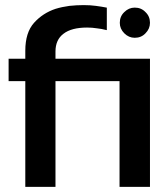

<svg xmlns="http://www.w3.org/2000/svg" viewBox="-20 -730 652 752"><path d="M197.3 -500Q197.3 -500 197.3 -513.7Q197.3 -528.3 197.3 -528.3Q197.3 -574.2 228.5 -597.7Q259.8 -622.1 321.3 -622.1Q340.8 -622.1 359.4 -619.1Q377.9 -617.2 396.5 -612.3Q396.5 -612.3 397.5 -612.3Q398.4 -612.3 398.4 -612.3Q398.4 -612.3 398.4 -656.2Q398.4 -700.2 398.4 -700.2Q398.4 -700.2 397.5 -700.2Q397.5 -700.2 397.5 -700.2Q377.9 -704.1 355.5 -707Q334 -710 307.6 -710Q280.3 -710 252 -707Q222.7 -703.1 197.3 -695.3Q147.5 -678.7 113.3 -640.6Q79.1 -602.5 79.1 -531.2Q79.1 -531.2 79.1 -515.6Q79.1 -500 79.1 -500Q79.1 -500 46.9 -500Q13.7 -500 13.7 -500Q13.7 -500 13.7 -456.1Q13.7 -412.1 13.7 -412.1Q13.7 -412.1 46.9 -412.1Q79.1 -412.1 79.1 -412.1Q79.1 -412.1 79.1 -401.4Q79.1 -390.6 79.1 -372.1Q79.1 -336.9 79.1 -283.2Q79.1 -228.5 79.1 -173.8Q79.1 -104.5 79.1 -51.8Q79.1 2 79.1 2Q79.1 2 94.7 2Q109.4 2 128.9 2Q153.3 2 174.8 2Q197.3 2 197.3 2Q197.3 2 197.3 -51.8Q197.3 -104.5 197.3 -173.8Q197.3 -203.1 197.3 -233.4Q197.3 -263.7 197.3 -291Q197.3 -341.8 197.3 -377Q197.3 -412.1 197.3 -412.1Q197.3 -412.1 244.1 -412.1Q290 -412.1 340.8 -412.1Q383.8 -412.1 416 -412.1Q448.2 -412.1 448.2 -412.1Q448.2 -412.1 448.2 -401.4Q448.2 -390.6 448.2 -372.1Q448.2 -336.9 448.2 -283.2Q448.2 -228.5 448.2 -173.8Q448.2 -104.5 448.2 -51.8Q448.2 2 448.2 2Q448.2 2 463.9 2Q479.5 2 499 2Q523.4 2 544.9 2Q567.4 2 567.4 2Q567.4 2 567.4 -62.5Q567.4 -127.9 567.4 -211.9Q567.4 -247.1 567.4 -284.2Q567.4 -320.3 567.4 -353.5Q567.4 -415 567.4 -458Q567.4 -500 567.4 -500Q567.4 -500 519.5 -500Q471.7 -500 409.2 -500Q383.8 -500 356.4 -500Q330.1 -500 305.7 -500Q259.8 -500 228.5 -500Q197.3 -500 197.3 -500ZM567.4 -640.6Q567.4 -666 549.8 -682.6Q533.2 -700.2 507.8 -700.2Q484.4 -700.2 466.8 -682.6Q449.2 -666 449.2 -640.6Q449.2 -617.2 466.8 -599.6Q484.4 -582 507.8 -582Q533.2 -582 549.8 -599.6Q567.4 -617.2 567.4 -640.6Z"/></svg>

Font: umazing
Style: Display
Weight: 400
Designer: umazing